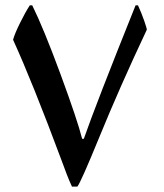

<svg xmlns="http://www.w3.org/2000/svg" viewBox="-20 -690 607 710"><path d="M28.3 -543Q34.2 -564.9 54 -605Q73.7 -645 90.3 -670.4H99.1Q140.6 -586.9 203.9 -415.3Q267.1 -243.7 283.7 -176.8H290Q333 -300.8 481.4 -670.4H490.2Q503.4 -641.6 513.2 -613.5Q522.9 -585.4 522.9 -580.1Q422.9 -368.2 346.2 -180.2Q278.8 -15.6 266.1 0H246.1Q235.4 -22.9 226.6 -46.1Q217.8 -69.3 209 -93.3Q100.1 -385.7 28.3 -543Z"/></svg>

Font: Noto Nastaliq Urdu
Style: Regular
Weight: 400
Designer: Monotype Design Team
Foundry: Monotype Imaging Inc.
Version: Version 1.02 uh